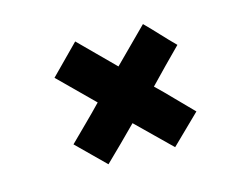

<svg xmlns="http://www.w3.org/2000/svg" viewBox="-60 -430 639 516"><g transform="rotate(-15 259.5 -172.0)"><path d="M279 -249Q303 -273 325.5 -295.5Q348 -318 372 -342Q391 -323 409.5 -303Q428 -283 447 -264Q425 -242 402 -218.5Q379 -195 357 -172Q380 -150 402.5 -126.5Q425 -103 450 -78L370 0Q347 -23 323 -46Q299 -69 276 -92Q254 -70 231 -47Q208 -24 185 -2Q166 -21 146.5 -40Q127 -59 108 -78Q131 -101 154 -123.5Q177 -146 200 -170L105 -264L184 -344Z"/></g></svg>

Font: Reem Kufi
Style: Regular
Weight: 400
Designer: Khaled Hosny
Version: Version 1.6